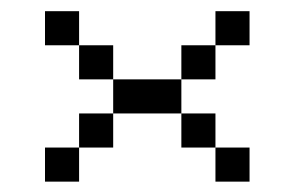

<svg xmlns="http://www.w3.org/2000/svg" viewBox="-20 -458 540 352"><path d="M437.5 -125V-187.5H375V-125ZM437.5 -375V-437.5H375V-375H312.5V-312.5H187.5V-250H125V-187.5H62.5V-125H125V-187.5H187.5V-250H312.5V-187.5H375V-250H312.5V-312.5H375V-375ZM187.5 -312.5V-375H125V-312.5ZM125 -375V-437.5H62.5V-375Z"/></svg>

Font: BFUnifontExMono
Style: Regular
Weight: 500
Version: Version 15.0.06